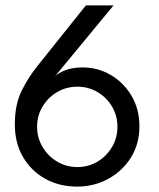

<svg xmlns="http://www.w3.org/2000/svg" viewBox="-20 -680 590 712"><path d="M286.5 -430Q342.5 -430 390.2 -402.2Q438 -374.5 467.5 -325.2Q497 -276 497 -211Q497 -146.5 465.8 -96.2Q434.5 -46 381.8 -17Q329 12 265.5 12Q200.5 12 148.2 -16.8Q96 -45.5 65.5 -97.5Q35 -149.5 35 -219Q35 -292 60 -342.8Q85 -393.5 119 -435.5L298.5 -660H401L183.5 -396.5Q194.5 -408.5 221.2 -419.2Q248 -430 286.5 -430ZM267 -60.5Q308 -60.5 341.8 -80.8Q375.5 -101 395.5 -135Q415.5 -169 415.5 -210Q415.5 -251 395.5 -284.8Q375.5 -318.5 341.8 -338.5Q308 -358.5 267 -358.5Q225.5 -358.5 191.8 -338.5Q158 -318.5 137.8 -284.8Q117.5 -251 117.5 -210Q117.5 -169 137.8 -135Q158 -101 191.8 -80.8Q225.5 -60.5 267 -60.5Z"/></svg>

Font: League Spartan Thin
Style: Regular
Weight: 400
Version: Version 2.002